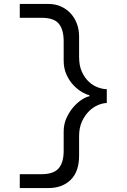

<svg xmlns="http://www.w3.org/2000/svg" viewBox="-20 -721 640 971"><path d="M380 66Q380 147 337.5 188.5Q295 230 225 230H80V160H189Q250 160 276 131Q302 102 302 41V-55Q302 -94 317 -126Q332 -158 353 -181.5Q374 -205 396 -218.5Q418 -232 432 -234V-240Q418 -242 396 -254.5Q374 -267 353 -288.5Q332 -310 317 -342Q302 -374 302 -415V-512Q302 -571 277.5 -601Q253 -631 190 -631H80V-701H225Q259 -701 287.5 -688.5Q316 -676 336.5 -654Q357 -632 368.5 -602Q380 -572 380 -536V-434Q380 -388 394.5 -357Q409 -326 430.5 -306.5Q452 -287 476.5 -278.5Q501 -270 520 -270V-200Q501 -200 476.5 -190Q452 -180 430.5 -159Q409 -138 394.5 -106.5Q380 -75 380 -32Z"/></svg>

Font: PT Mono
Style: Regular
Weight: 400
Monospace: yes
Designer: A.Korolkova, I.Chaeva
Foundry: ParaType Ltd
Version: Version 1.001W OFL